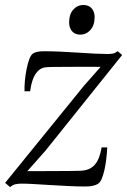

<svg xmlns="http://www.w3.org/2000/svg" viewBox="-24 -737 508 768"><path d="M378.5 -469.5Q367 -469.5 344.2 -469.8Q321.5 -470 293.2 -469.8Q265 -469.5 238 -469.5Q211 -469.5 191.2 -469.2Q171.5 -469 165 -468.5Q142 -467.5 128 -453.2Q114 -439 106.8 -417.5Q99.5 -396 96.5 -372H74Q73.5 -390 75.5 -413Q77.5 -436 82 -459Q86.5 -482 92.8 -499.2Q99 -516.5 107.5 -522.5Q113 -526.5 123 -529.2Q133 -532 152 -532Q181.5 -532 216.8 -530.5Q252 -529 287.8 -526.5Q323.5 -524 354.8 -522.5Q386 -521 406.5 -521Q419 -521 428 -522.8Q437 -524.5 446.5 -532.5L464.5 -517L158.5 -135L85.5 -52.5Q105 -52.5 137.2 -52.5Q169.5 -52.5 203.5 -52.8Q237.5 -53 264 -53.2Q290.5 -53.5 299 -54Q335.5 -55.5 355.2 -78.2Q375 -101 382.5 -147.5H405Q404 -125.5 401.2 -102Q398.5 -78.5 393.8 -57.2Q389 -36 382.5 -21Q376 -6 366 -0.5Q360 3 348 6Q336 9 317 9Q286.5 9 250 7.2Q213.5 5.5 177.2 3.2Q141 1 111 -0.8Q81 -2.5 63 -2.5Q47 -2.5 36.5 0.2Q26 3 16.5 11.5L-3.5 -5.5L311 -393ZM297 -598.5Q276 -598.5 264.2 -612Q252.5 -625.5 252.5 -647.5Q252.5 -680 269 -698.5Q285.5 -717 310 -717Q331 -717 342.8 -703.5Q354.5 -690 354.5 -669Q354.5 -636 337.8 -617.2Q321 -598.5 297 -598.5Z"/></svg>

Font: Merriweather 96pt Light
Style: Italic
Weight: 300
Italic angle: -7.8°
Version: Version 2.101